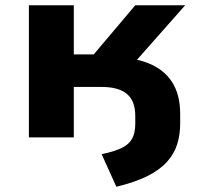

<svg xmlns="http://www.w3.org/2000/svg" viewBox="-20 -523 761 731"><path d="M423 188 367 64Q415 54 443 40.5Q471 27 483 5Q495 -17 495 -52V-82Q495 -139 463 -165.5Q431 -192 367 -192H261V0H90V-503H261V-316H337L495 -503H685L457 -245L398 -306Q486 -306 545.5 -282Q605 -258 635.5 -210Q666 -162 666 -89V-52Q666 -10 654.5 26.5Q643 63 615.5 93.5Q588 124 541 147.5Q494 171 423 188Z"/></svg>

Font: Nunito Sans 7pt SemiExpanded ExtraBold
Style: Regular
Weight: 800
Width: 6
Designer: Vernon Adams
Foundry: Vernon Adams
Version: Version 3.101;gftools[0.9.27]